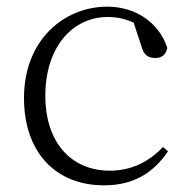

<svg xmlns="http://www.w3.org/2000/svg" viewBox="-20 -542 567 576"><path d="M292 14C383 14 441 -25 484 -88L469 -101C422 -52 369 -30 309 -30C196 -30 116 -112 116 -255C116 -400 197 -491 303 -491C330 -491 355 -486 381 -474L404 -404C411 -379 422 -368 446 -368C465 -368 477 -377 482 -398C457 -475 386 -522 302 -522C172 -522 52 -422 52 -248C52 -85 147 14 292 14Z"/></svg>

Font: Noto Serif CJK HK ExtraLight
Style: Regular
Weight: 200
Designer: Ryoko NISHIZUKA 西塚涼子 (kana & ideographs); Frank Grießhammer (Latin, Greek & Cyrillic); Wenlong ZHANG 张文龙 (bopomofo); San
Foundry: Adobe
Version: Version 2.001;hotconv 1.1.0;makeotfexe 2.6.0